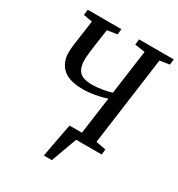

<svg xmlns="http://www.w3.org/2000/svg" viewBox="-214 -881 1117 1205"><g transform="rotate(30 345.0 -278.0)"><path d="M286 187Q292.5 149 301 103Q309.5 57 317.8 14Q326 -29 331.5 -56.5H421L458 -324.5Q420 -311.5 374.5 -303.5Q329 -295.5 291 -295.5Q186.5 -295.5 141.5 -338.5Q96.5 -381.5 96.5 -454Q96.5 -467 97.8 -480.5Q99 -494 100.5 -506.5L126.5 -692L62.5 -703L67 -743H310.5L306.5 -703L235 -692L217 -567.5Q213 -537.5 209.8 -510Q206.5 -482.5 206.5 -459.5Q206.5 -405.5 231.8 -377.2Q257 -349 326 -349Q358.5 -349 398.8 -355.8Q439 -362.5 464 -371.5L508 -692L434.5 -703L438.5 -743H690.5L685.5 -703L616 -692L529 -52.5L601 -39L597 0H412.5Q408 11 398.8 36.2Q389.5 61.5 378.5 91.5Q367.5 121.5 358 147.8Q348.5 174 343.5 187Z"/></g></svg>

Font: Merriweather Text Regular
Style: Italic
Weight: 400
Italic angle: -7.8°
Designer: Eben Sorkin
Foundry: Eben Sorkin
Version: Version 2.100; ttfautohint (v1.7.19-72a1) -l 8 -r 50 -G 200 